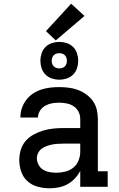

<svg xmlns="http://www.w3.org/2000/svg" viewBox="-20 -1008 640 1036"><path d="M247 8Q215 8 183.5 -0.5Q152 -9 128.5 -30Q105 -51 94.5 -82Q84 -113 84 -144Q84 -172 92 -199Q100 -226 118 -247Q136 -268 160.5 -281.5Q185 -295 211.5 -303Q238 -311 265.5 -314Q293 -317 321 -317H413V-366Q413 -387 403.5 -405.5Q394 -424 377 -435Q360 -446 339.5 -450Q319 -454 299 -454Q279 -454 260 -450.5Q241 -447 224 -437.5Q207 -428 196 -411Q185 -394 185 -375Q185 -374 185 -374Q185 -374 185 -374H90Q90 -375 90 -375Q90 -375 90 -375Q90 -400 98 -424Q106 -448 121 -468Q136 -488 156.5 -502Q177 -516 200.5 -524Q224 -532 249 -535Q274 -538 299 -538Q324 -538 349.5 -535Q375 -532 399.5 -523Q424 -514 445 -499Q466 -484 481 -463Q496 -442 502 -417Q508 -392 508 -366V-84H561V0H413V-86Q401 -63 383.5 -44.5Q366 -26 344 -14Q322 -2 297 3Q272 8 247 8ZM284 -76Q308 -76 332 -82Q356 -88 375 -103Q394 -118 403.5 -141.5Q413 -165 413 -189V-233H321Q306 -233 291 -232Q276 -231 261 -228Q246 -225 232 -220Q218 -215 205.5 -206Q193 -197 186 -183Q179 -169 179 -154Q179 -136 188 -119Q197 -102 212.5 -92.5Q228 -83 246.5 -79.5Q265 -76 284 -76ZM300 -578Q280 -578 260 -584.5Q240 -591 225.5 -605.5Q211 -620 204.5 -640Q198 -660 198 -680Q198 -700 204.5 -720Q211 -740 225.5 -754.5Q240 -769 260 -775.5Q280 -782 300 -782Q320 -782 340 -775.5Q360 -769 374.5 -754.5Q389 -740 395.5 -720Q402 -700 402 -680Q402 -660 395.5 -640Q389 -620 374.5 -605.5Q360 -591 340 -584.5Q320 -578 300 -578ZM300 -639Q308 -639 316 -641.5Q324 -644 330 -650Q336 -656 338.5 -664Q341 -672 341 -680Q341 -688 338.5 -696Q336 -704 330 -710Q324 -716 316 -718.5Q308 -721 300 -721Q292 -721 284 -718.5Q276 -716 270 -710Q264 -704 261.5 -696Q259 -688 259 -680Q259 -672 261.5 -664Q264 -656 270 -650Q276 -644 284 -641.5Q292 -639 300 -639ZM281 -790 228 -840 364 -988 436 -922Z"/></svg>

Font: Iosevka Slab Medium Extended
Style: Regular
Weight: 500
Width: 7
Monospace: yes
Designer: Belleve Invis
Foundry: Belleve Invis
Version: Version 11.1.1; ttfautohint (v1.8.3)